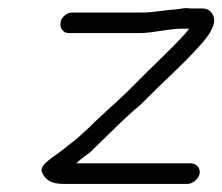

<svg xmlns="http://www.w3.org/2000/svg" viewBox="-20 -509 551 476"><path d="M433 -438H449C444 -432 440 -426 434 -420C393 -376 355 -342 314 -300C276 -261 238 -230 201 -193L177 -171C163 -158 149 -149 136 -138C117 -122 76 -101 84 -82C93 -62 108 -53 138 -53H445C458 -53 473 -66 475 -79C477 -92 467 -104 454 -104H169L179 -113C189 -122 200 -127 209 -137C234 -161 256 -183 281 -207L308 -232C319 -241 331 -251 345 -266C388 -309 428 -344 470 -390C487 -408 512 -437 511 -460C510 -474 500 -488 483 -488H458C453 -488 450 -488 443 -489C433 -489 417 -485 406 -485C383 -483 358 -478 334 -478H159C146 -478 132 -467 130 -453C128 -439 137 -427 150 -427H325C360 -427 398 -438 433 -438Z"/></svg>

Font: Blanket
Style: LightObl
Weight: 300
Foundry: Cannot Into Space Fonts
Version: Version 0.9